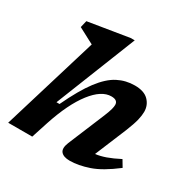

<svg xmlns="http://www.w3.org/2000/svg" viewBox="-169 -896 1041 1061"><g transform="rotate(30 351.5 -366.0)"><path d="M202 -106.5 167.5 0H14L197.5 -605.5Q188.5 -610 170 -619.8Q151.5 -629.5 131.5 -640.2Q111.5 -651 97 -658.5L107.5 -702L366.5 -744H392L188.5 -231.5H208Q263 -348 312 -412.5Q361 -477 411 -502.8Q461 -528.5 518 -528.5Q577.5 -528.5 606.2 -499.2Q635 -470 635 -427.5Q635 -405.5 627.8 -374.8Q620.5 -344 600 -293L516 -90.5Q546.5 -94 581.2 -106.2Q616 -118.5 661.5 -142L686.5 -100Q599.5 -33 533.2 -10.5Q467 12 412.5 12Q373 12 356.8 -7.2Q340.5 -26.5 357.5 -68.5L454 -300.5Q468 -335 472.5 -352.2Q477 -369.5 477 -380.5Q477 -411.5 436 -411.5Q373.5 -411.5 311.8 -331.8Q250 -252 202 -106.5Z"/></g></svg>

Font: Newsreader Caption SemiBold
Style: Italic
Weight: 600
Italic angle: -17°
Designer: Hugues Gentile
Foundry: Production Type
Version: Version 1.001